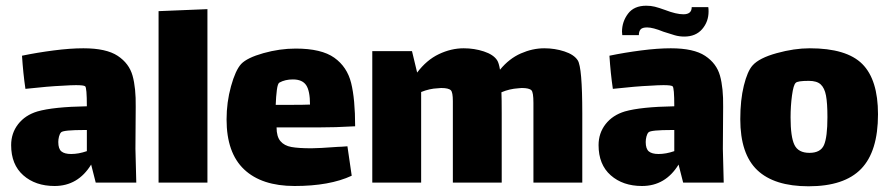

<svg xmlns="http://www.w3.org/2000/svg" viewBox="-20 -639 3117 672"><path d="M315 0 299 -63Q253 12 171 12Q104 12 61.5 -25.5Q19 -63 19 -131Q19 -173 43.5 -204.5Q68 -236 111 -249Q167 -265 284 -267Q284 -333 278 -337Q273 -341 246 -341Q229 -341 199 -339Q151 -337 69 -328Q61 -382 57 -444Q110 -455 168 -462.5Q226 -470 272 -470Q352 -470 392 -443.5Q432 -417 444 -374Q456 -331 455 -265L454 -118L457 0ZM284 -110V-184H276Q202 -184 194 -176Q189 -171 186.5 -161Q184 -151 184 -142Q184 -118 195 -109Q206 -100 229 -100Q255 -100 284 -110Z M535 -600 706 -607V0H535Z M1163 -125Q1172 -125 1196 -127L1211 -24Q1134 12 1011 12Q896 12 834.5 -46Q773 -104 773 -221Q773 -281 788.5 -337Q804 -393 824 -415Q845 -437 902 -453Q959 -469 1015 -469Q1105 -469 1150 -437Q1195 -405 1209 -348.5Q1223 -292 1223 -197Q1155 -193 1090 -193H948Q948 -161 961.5 -145Q975 -129 1000 -124.5Q1025 -120 1070 -120Q1095 -120 1163 -125ZM945 -272H997Q1044 -272 1065 -273Q1065 -321 1051.5 -341Q1038 -361 1005 -361Q978 -361 958 -350Q952 -347 949 -324Q946 -301 945 -272Z M2018 -242V0H1847V-225V-279Q1847 -316 1840 -323Q1832 -331 1806 -331L1794 -330Q1763 -328 1735 -316Q1736 -295 1736 -242V0H1565V-225V-285Q1565 -316 1558 -323Q1550 -331 1524 -331L1512 -330Q1484 -329 1454 -317V0H1283V-460H1422L1440 -385Q1473 -429 1516 -449.5Q1559 -470 1603 -470Q1640 -470 1673.5 -459Q1707 -448 1720 -428Q1726 -419 1730 -395Q1762 -434 1803 -452Q1844 -470 1885 -470Q1922 -470 1955.5 -459Q1989 -448 2002 -428Q2018 -404 2018 -242Z M2371 0 2355 -63Q2309 12 2227 12Q2160 12 2117.5 -25.5Q2075 -63 2075 -131Q2075 -173 2099.5 -204.5Q2124 -236 2167 -249Q2223 -265 2340 -267Q2340 -333 2334 -337Q2329 -341 2302 -341Q2285 -341 2255 -339Q2207 -337 2125 -328Q2117 -382 2113 -444Q2166 -455 2224 -462.5Q2282 -470 2328 -470Q2408 -470 2448 -443.5Q2488 -417 2500 -374Q2512 -331 2511 -265L2510 -118L2513 0ZM2340 -110V-184H2332Q2258 -184 2250 -176Q2245 -171 2242.5 -161Q2240 -151 2240 -142Q2240 -118 2251 -109Q2262 -100 2285 -100Q2311 -100 2340 -110ZM2460 -599Q2460 -563 2437.5 -537Q2415 -511 2375 -511Q2358 -511 2342 -515.5Q2326 -520 2302 -528Q2265 -543 2245 -543Q2228 -543 2222 -536Q2216 -529 2216 -516H2158L2157 -528Q2157 -563 2178 -591Q2199 -619 2242 -619Q2258 -619 2272 -615.5Q2286 -612 2308 -604Q2347 -589 2372 -589Q2401 -589 2401 -614H2459Q2460 -609 2460 -599Z M2571 -222Q2571 -289 2583.5 -339.5Q2596 -390 2614 -410Q2637 -436 2698.5 -453Q2760 -470 2814 -470Q2943 -470 2998 -415Q3053 -360 3053 -239Q3053 -109 2994 -48Q2935 13 2810 13Q2690 13 2630.5 -43.5Q2571 -100 2571 -222ZM2876 -229Q2876 -278 2871 -304.5Q2866 -331 2852.5 -343.5Q2839 -356 2811 -356Q2771 -356 2765 -349Q2757 -342 2752 -305Q2747 -268 2747 -228Q2747 -160 2760.5 -132Q2774 -104 2813 -104Q2852 -104 2864 -131.5Q2876 -159 2876 -229Z"/></svg>

Font: Lalezar
Style: Regular
Weight: 400
Designer: Borna Izadpanah
Foundry: Borna Izadpanah
Version: Version 1.004